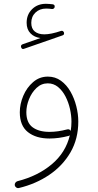

<svg xmlns="http://www.w3.org/2000/svg" viewBox="-20 -713 503 989"><path d="M88.9 -469.2Q85 -480 96.2 -484.9L188.5 -517.1Q156.7 -521 137 -541.3Q117.2 -561.5 117.2 -595.7Q117.2 -638.2 145.3 -665.8Q173.3 -693.4 216.3 -693.4Q223.6 -693.4 234.1 -692.6Q244.6 -691.9 251.5 -690.9Q262.7 -689 261.7 -678.2Q261.7 -673.3 257.6 -669.7Q253.4 -666 248 -666.5Q243.2 -667.5 233.6 -668.2Q224.1 -668.9 217.8 -668.9Q184.1 -668.9 162.6 -648.2Q141.1 -627.4 141.1 -595.2Q141.1 -565.4 159.2 -550.8Q177.2 -536.1 208.5 -536.1Q242.2 -536.1 294.4 -553.7Q299.8 -555.7 304 -552.7Q308.1 -549.8 309.6 -545.4Q312 -533.7 302.2 -530.8L104.5 -461.9Q93.3 -457 88.9 -469.2ZM226.6 -318.4Q264.6 -318.4 293.9 -297.1Q323.2 -275.9 343 -241.2Q362.8 -206.5 373 -166Q383.3 -125.5 383.3 -86.9Q383.3 2 343.3 71.3Q303.2 140.6 234.1 187.5Q165 234.4 77.6 255.4Q70.3 257.3 64 252.9Q57.6 248.5 56.2 242.2Q54.7 234.4 59.1 228.3Q63.5 222.2 70.3 220.2Q174.3 193.8 246.3 133.5Q318.4 73.2 339.8 -16.1Q337.4 -14.2 334.5 -13.2Q282.7 0.5 234.9 0.5Q165.5 0.5 123.8 -32.5Q82 -65.4 82 -134.8Q82 -177.2 99.9 -219.5Q117.7 -261.7 150.4 -290Q183.1 -318.4 226.6 -318.4ZM115.7 -135.3Q115.7 -81.1 147.9 -57.4Q180.2 -33.7 234.9 -33.7Q277.8 -33.7 325.7 -46.4Q337.9 -49.8 344.2 -38.6Q348.1 -62 348.1 -86.4Q348.1 -117.2 340.6 -151.4Q333 -185.5 317.6 -215.6Q302.2 -245.6 279.3 -264.6Q256.3 -283.7 226.1 -283.7Q192.9 -283.7 168 -260Q143.1 -236.3 129.4 -201.9Q115.7 -167.5 115.7 -135.3Z"/></svg>

Font: Mikhak-DS2-FD ExtraLight
Style: Regular
Weight: 200
Designer: Amin Abedi
Version: Version 3.2